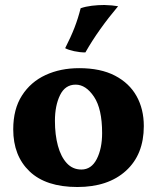

<svg xmlns="http://www.w3.org/2000/svg" viewBox="-20 -740 629 769"><path d="M290 9Q164 9 98.5 -53.5Q33 -116 33 -222Q33 -303 68 -357.5Q103 -412 162.5 -439.5Q222 -467 297 -467Q383 -467 440.5 -437Q498 -407 527 -355Q556 -303 556 -235Q556 -121 484.5 -56Q413 9 290 9ZM306 -61Q346 -61 367.5 -103Q389 -145 389 -207Q389 -304 356.5 -352.5Q324 -401 283 -401Q241 -401 220.5 -359Q200 -317 200 -256Q200 -200 212 -156Q224 -112 247.5 -86.5Q271 -61 306 -61ZM322 -530Q300 -530 277 -535Q254 -540 241 -547Q264 -592 278.5 -629.5Q293 -667 303 -707Q323 -714 348 -717Q373 -720 398 -720Q431 -719 453 -715Q415 -670 381.5 -623Q348 -576 322 -530Z"/></svg>

Font: Vollkorn ExtraBold
Style: Regular
Weight: 800
Designer: Friedrich Althausen
Foundry: Friedrich Althausen
Version: Version 5.000; ttfautohint (v1.8.3)